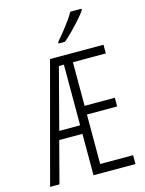

<svg xmlns="http://www.w3.org/2000/svg" viewBox="-138 -1029 838 1110"><g transform="rotate(-15 281.5 -474.0)"><path d="M20 0 211 -714H531V-662H334V-401H515V-349H334V-53H531V0H280V-248H141L76 0ZM250 -662 155 -299H280V-662ZM282 -797Q311 -830 343.5 -872Q376 -914 395 -948H462V-940Q447 -918 422.5 -890.5Q398 -863 371 -835.5Q344 -808 320 -788H282Z"/></g></svg>

Font: Noto Sans Mono SemiCondensed Light
Style: Regular
Weight: 300
Width: 4
Designer: Monotype Design Team
Foundry: Monotype Imaging Inc.
Version: Version 2.014; ttfautohint (v1.8.4.7-5d5b)